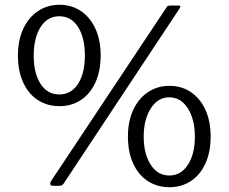

<svg xmlns="http://www.w3.org/2000/svg" viewBox="-20 -773 956 803"><path d="M401 -541Q401 -476 379 -428Q357 -380 318 -354.5Q279 -329 229 -329Q178 -329 138.5 -354.5Q99 -380 77 -428Q55 -476 55 -541Q55 -605 77.5 -653Q100 -701 139.5 -727Q179 -753 229 -753Q279 -753 318 -727Q357 -701 379 -653Q401 -605 401 -541ZM246 -5Q242 0 238 2Q234 4 227 4H201Q190 4 190 -5Q190 -11 193 -15L677 -743Q680 -748 684.5 -749Q689 -750 693 -750H726Q739 -750 732 -739ZM335 -540Q335 -615 306.5 -660Q278 -705 228 -705Q178 -705 149.5 -659.5Q121 -614 121 -540Q121 -467 149.5 -422.5Q178 -378 228 -378Q278 -378 306.5 -422.5Q335 -467 335 -540ZM861 -202Q861 -137 839 -89Q817 -41 778 -15.5Q739 10 689 10Q638 10 598.5 -15.5Q559 -41 537 -89Q515 -137 515 -202Q515 -266 537.5 -314Q560 -362 599.5 -388Q639 -414 689 -414Q739 -414 778 -388Q817 -362 839 -314Q861 -266 861 -202ZM795 -201Q795 -274 765.5 -320Q736 -366 688 -366Q640 -366 610.5 -319.5Q581 -273 581 -201Q581 -130 610 -84.5Q639 -39 688 -39Q737 -39 766 -84Q795 -129 795 -201Z"/></svg>

Font: Libre Franklin
Style: Regular
Weight: 400
Designer: Pablo Impallari, Rodrigo Fuenzalida
Foundry: Impallari Type
Version: Version 1.002; ttfautohint (v1.5)